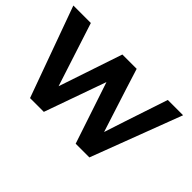

<svg xmlns="http://www.w3.org/2000/svg" viewBox="-95 -751 1001 1001"><g transform="rotate(45 405.0 -250.5)"><path d="M271.5 0 392.6 -340.8 506.3 0H607.4L797.4 -501H684.6C616.2 -295.4 577.1 -177.7 567.9 -147.9C544.9 -217.8 521 -293.9 490.2 -389.6L455.1 -501H349.6C283.7 -305.7 244.6 -188.5 231.4 -148.9L117.2 -501H-11.7L169.9 0Z"/></g></svg>

Font: Ride
Style: Bold
Weight: 700
Version: Version 3.000